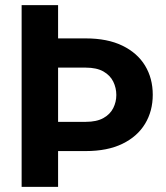

<svg xmlns="http://www.w3.org/2000/svg" viewBox="-20 -731 649 751"><path d="M207.2 -710.9V0H64.6V-710.9ZM315.2 -580.8Q400.3 -580.8 458.7 -552.4Q517.1 -524.1 547.3 -474.5Q577.5 -424.8 577.5 -360.4Q577.5 -296.4 547.3 -246.6Q517.1 -196.8 458.7 -168.5Q400.3 -140.1 315.2 -140.1H187.2V-254.4H315.2Q358.1 -254.4 384.6 -269.3Q411 -284.2 423 -308.3Q435 -332.3 435 -359.4Q435 -387.1 423 -411.7Q411 -436.2 384.6 -451.4Q358.1 -466.5 315.2 -466.5H207.1L114.8 -580.8Z"/></svg>

Font: Heebo
Style: Regular
Weight: 400
Designer: Oded Ezer
Foundry: Ezer Type House
Version: Version 3.100